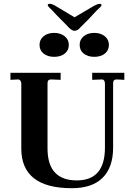

<svg xmlns="http://www.w3.org/2000/svg" viewBox="-20 -980 699 1010"><path d="M358 10Q92 10 92 -199V-541Q92 -550 86.5 -556.5Q81 -563 73 -562L35 -560V-597H299V-560L250 -562H248Q230 -562 230 -542V-199Q230 -31 384 -31Q532 -31 532 -203V-541Q532 -551 527 -557Q522 -563 514 -562L465 -560V-597H634V-560L595 -562H593Q575 -562 575 -542V-203Q575 -100 520 -45Q465 10 358 10ZM372 -818Q359 -818 342 -835L321 -857L300 -878Q273 -905 256 -924L238 -942Q231 -949 231 -953Q231 -960 242 -960Q253 -960 272 -949L372 -889L474 -949Q489 -958 504 -960Q514 -960 514 -953Q514 -949 507 -942Q505 -940 498.5 -934Q492 -928 488 -924Q462 -896 445 -878L424 -857L402 -835Q388 -818 372 -818ZM188 -744Q188 -772 209.5 -789.5Q231 -807 265 -807Q298 -807 320 -789.5Q342 -772 342 -744Q342 -715 320.5 -698Q299 -681 265 -681Q231 -681 209.5 -698Q188 -715 188 -744ZM399 -744Q399 -772 420.5 -789.5Q442 -807 476 -807Q509 -807 531 -789.5Q553 -772 553 -744Q553 -715 531.5 -698Q510 -681 476 -681Q442 -681 420.5 -698Q399 -715 399 -744Z"/></svg>

Font: UnnaBold
Style: Bold
Weight: 700
Designer: Jorge de Buen Unna
Foundry: Omnibus-Type
Version: Version 2.008;hotconv 1.0.109;makeotfexe 2.5.65596